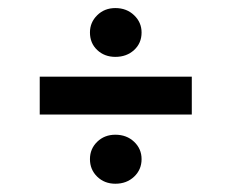

<svg xmlns="http://www.w3.org/2000/svg" viewBox="-20 -495 574 476"><path d="M266 -354Q239 -354 221 -371Q203 -388 203 -414.5Q203 -439.5 221 -457.2Q239 -475 266 -475Q294 -475 312.5 -457.2Q331 -439.5 331 -414.5Q331 -388 312.5 -371Q294 -354 266 -354ZM78.5 -211V-305H455.5V-211ZM266 -39.5Q239 -39.5 221 -57Q203 -74.5 203 -100.5Q203 -126 221 -143.5Q239 -161 266 -161Q294 -161 312.5 -143.5Q331 -126 331 -100.5Q331 -74.5 312.5 -57Q294 -39.5 266 -39.5Z"/></svg>

Font: Karla SemiBold
Style: Regular
Weight: 600
Designer: Jonathan Pinhorn
Version: Version 2.004; ttfautohint (v1.8.4.7-5d5b);gftools[0.9.33]